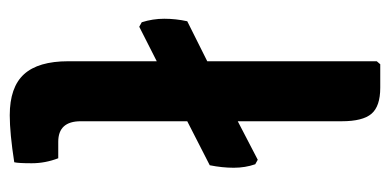

<svg xmlns="http://www.w3.org/2000/svg" viewBox="-218 -558 781 384"><g transform="rotate(90 172.0 -365.5)"><path d="M263 -92H296Q306 -66 306 -39Q306 -12 304 -4Q246 5 210 5Q154 5 128 -23.5Q102 -52 102 -112V-289L33 -254L24 -259Q17 -281 17 -304Q17 -327 22 -350L102 -390V-729L108 -736H155Q192 -736 207 -718.5Q222 -701 222 -659V-451L299 -491L308 -486Q315 -466 315 -443Q315 -420 310 -395L222 -350V-137Q222 -92 263 -92Z"/></g></svg>

Font: Signika Negative
Style: Semibold
Weight: 600
Designer: Anna Giedrys
Foundry: Anna Giedrys
Version: Version 1.001